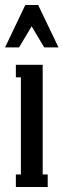

<svg xmlns="http://www.w3.org/2000/svg" viewBox="-29 -745 253 765"><path d="M147 -556.2 97.2 -640.1 46.9 -556.2H-8.8L71.8 -725.1H123L204.1 -556.2ZM34.2 -486.8H141.1V-49.8H161.1V0H34.2V-49.8H54.2V-437H34.2Z"/></svg>

Font: Margherita Semibold
Style: Regular
Weight: 600
Designer: James Puckett
Foundry: Dunwich Type Founders
Version: Version 1.008;hotconv 1.0.109;makeotfexe 2.5.65596